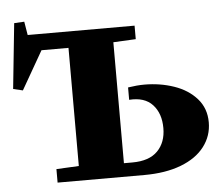

<svg xmlns="http://www.w3.org/2000/svg" viewBox="-46 -629 787 680"><g transform="rotate(-5 348.0 -289.0)"><path d="M132 -48 212 -52V-472H116L38 -336L4 -344L28 -576L64 -578L72 -530H452V-482L372 -478V-48H402Q462 -48 492 -78.5Q522 -109 522 -160Q522 -212 493.5 -243Q465 -274 410 -270V-314Q442 -319 468 -319Q524 -319 573.5 -302Q623 -285 653.5 -250.5Q684 -216 684 -166Q684 -118 655 -80Q626 -42 571 -21Q516 0 440 0H132Z"/></g></svg>

Font: Minipax
Style: Bold
Weight: 700
Designer: Raphaël Ronot, Igor Stepanchenko (Cyrillic)
Foundry: steppetype
Version: Version 1.002